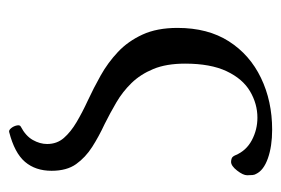

<svg xmlns="http://www.w3.org/2000/svg" viewBox="-120 -346 629 430"><g transform="rotate(90 195.0 -130.5)"><path d="M275 164Q271 165 266.5 159.5Q262 154 260.5 147Q259 140 263 138Q284 127 293 111Q302 95 302 79Q302 57 288.5 41.5Q275 26 253 13Q231 0 205 -12Q177 -25 148.5 -41Q120 -57 96 -79.5Q72 -102 57 -134.5Q42 -167 42 -213Q42 -281 72 -328Q102 -375 154 -400Q206 -425 270 -425Q307 -425 334 -415.5Q361 -406 369 -389Q371 -386 371.5 -381Q372 -376 372 -369Q372 -360 361.5 -346.5Q351 -333 342 -333Q338 -333 334 -334.5Q330 -336 327 -343Q317 -367 293.5 -379.5Q270 -392 243 -392Q212 -392 184 -375.5Q156 -359 139 -323Q122 -287 122 -230Q122 -188 134 -159Q146 -130 165.5 -110Q185 -90 209 -76Q233 -62 257 -50Q285 -37 308.5 -22Q332 -7 347 14Q362 35 362 69Q362 105 342 128.5Q322 152 275 164Z"/></g></svg>

Font: Junicode VF
Style: Regular
Weight: 400
Designer: Peter S. Baker
Version: Version 2.213